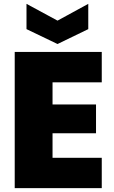

<svg xmlns="http://www.w3.org/2000/svg" viewBox="-20 -974 588 994"><path d="M506.8 -705.1V-547.9H252V-433.1H477.1V-284.2H252V-157.2H506.8V0H56.2V-705.1ZM277.8 -867.2 437 -954.1V-823.2L277.8 -746.1L117.2 -823.2V-954.1Z"/></svg>

Font: Poppins ExtraBold
Style: Regular
Weight: 800
Designer: Ninad Kale (Devanagari), Jonny Pinhorn (Latin)
Foundry: Indian Type Foundry
Version: Version 3.200;PS 1.000;hotconv 16.6.54;makeotf.lib2.5.65590